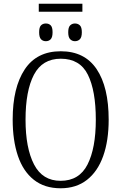

<svg xmlns="http://www.w3.org/2000/svg" viewBox="-20 -1000 652 1030"><path d="M188 -937V-980H422V-937ZM226 -779Q210 -779 200 -789.5Q190 -800 190 -827Q190 -854 200 -864Q210 -874 226 -874Q242 -874 252 -864Q262 -854 262 -827Q262 -800 252 -789.5Q242 -779 226 -779ZM382 -779Q367 -779 356.5 -789.5Q346 -800 346 -827Q346 -854 356.5 -864Q367 -874 382 -874Q398 -874 408.5 -864Q419 -854 419 -827Q419 -800 408.5 -789.5Q398 -779 382 -779ZM305 10Q219 10 161.5 -35.5Q104 -81 76 -164Q48 -247 48 -359Q48 -530 112.5 -627.5Q177 -725 306 -725Q434 -725 498.5 -629Q563 -533 563 -358Q563 -245 533.5 -162.5Q504 -80 446.5 -35Q389 10 305 10ZM305 -30Q405 -30 449.5 -117.5Q494 -205 494 -358Q494 -513 451.5 -599Q409 -685 306 -685Q207 -685 162 -599Q117 -513 117 -358Q117 -206 162.5 -118Q208 -30 305 -30Z"/></svg>

Font: Noto Serif Condensed Light
Style: Regular
Weight: 300
Width: 3
Designer: Monotype Design Team
Foundry: Monotype Imaging Inc.
Version: Version 2.013